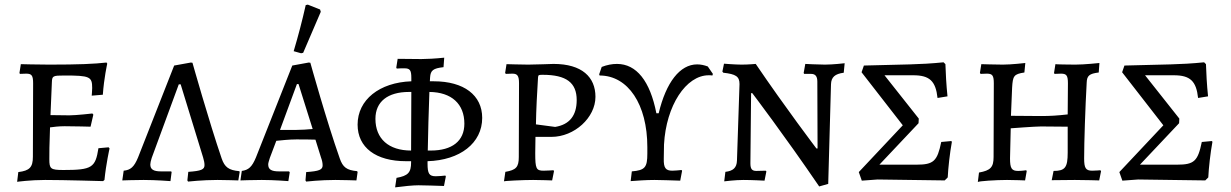

<svg xmlns="http://www.w3.org/2000/svg" viewBox="-20 -777 5313 829"><path d="M54 8C54 8 110 0 175 0C259 0 425 5 425 5L431 0C438 -70 453 -136 453 -136L449 -141L405 -137C392 -53 377 -43 254 -43C198 -43 193 -48 193 -90C193 -115 193 -151 196 -227C210 -229 234 -232 259 -232C302 -232 371 -230 371 -230L383 -282L379 -287C379 -287 309 -279 280 -279L198 -280L204 -422C205 -449 208 -451 258 -451C368 -451 378 -446 378 -397C378 -386 376 -364 376 -364L424 -368C429 -440 443 -502 443 -502L440 -507C387 -501 320 -498 193 -498C141 -498 70 -500 70 -500L64 -462L66 -458C66 -458 84 -459 93 -459C117 -459 123 -451 123 -417L122 -100C122 -55 108 -40 59 -34Z M792 7C792 7 854 0 919 0C949 0 1009 2 1009 2L1015 -35L1013 -38C968 -42 950 -55 937 -93C882 -254 811 -506 811 -506L804 -507L732 -494L576 -97C559 -56 544 -43 514 -40L508 2C508 2 560 0 600 0C654 0 716 5 716 5L721 -34L719 -37H675C642 -37 629 -46 629 -67C629 -73 631 -82 635 -95L752 -413H760L857 -97C861 -84 863 -73 863 -64C863 -45 849 -39 793 -35L789 2Z M1280 -547 1289 -549 1365 -726 1362 -736 1309 -757 1300 -755C1285 -688 1268 -623 1248 -556ZM1302 7C1302 7 1363 0 1428 0C1458 0 1519 2 1519 2L1524 -34L1522 -38C1477 -42 1460 -55 1447 -93C1390 -254 1320 -506 1320 -506L1313 -507L1242 -494L1085 -97C1068 -56 1053 -43 1024 -39L1018 2C1018 2 1069 0 1110 0C1164 0 1225 5 1225 5L1231 -33L1228 -37H1185C1152 -37 1138 -45 1138 -67C1138 -73 1141 -82 1145 -95L1173 -169C1192 -171 1229 -175 1259 -175C1281 -175 1322 -175 1342 -174L1366 -97C1371 -84 1373 -72 1373 -63C1373 -44 1358 -38 1302 -34L1299 2ZM1189 -216 1262 -414H1269L1330 -220C1311 -218 1278 -216 1257 -216Z M2062 -268C2062 -366 1983 -426 1853 -426H1836C1836 -432 1837 -438 1837 -443C1839 -473 1850 -482 1895 -487L1898 -528C1861 -524 1821 -522 1799 -522L1697 -523L1691 -485L1693 -481C1703 -482 1718 -482 1726 -482C1750 -482 1756 -474 1756 -441V-426C1618 -421 1524 -346 1524 -239C1524 -140 1603 -81 1733 -81H1755V-76C1755 -32 1742 -18 1692 -9L1686 32C1723 27 1763 23 1787 23C1814 23 1864 25 1897 26L1905 -15L1903 -19C1893 -18 1876 -16 1862 -16C1833 -16 1826 -27 1826 -71V-81C1966 -85 2062 -159 2062 -268ZM1601 -264C1601 -338 1654 -380 1746 -380H1756L1755 -127C1658 -127 1601 -178 1601 -264ZM1985 -243C1985 -168 1932 -127 1840 -127H1827C1828 -196 1831 -299 1834 -380C1930 -379 1985 -328 1985 -243Z M2156 6C2157 4 2238 0 2282 0C2310 0 2364 2 2364 2L2372 -38L2370 -42C2370 -42 2343 -40 2327 -40C2295 -40 2291 -49 2291 -116L2292 -186H2361C2460 -186 2551 -269 2551 -359C2551 -444 2493 -501 2370 -501C2370 -501 2285 -498 2261 -498C2229 -498 2172 -500 2167 -500L2161 -462L2164 -458C2164 -458 2181 -459 2192 -459C2214 -459 2221 -450 2221 -417L2220 -99C2220 -55 2208 -43 2162 -35ZM2377 -229 2294 -240C2295 -304 2299 -377 2303 -442C2304 -454 2306 -454 2324 -454C2425 -454 2470 -420 2470 -345C2470 -278 2439 -239 2377 -229Z M3036 -490C3020 -496 3005 -499 2990 -499C2916 -499 2856 -422 2824 -288H2814C2787 -427 2728 -501 2644 -501C2623 -501 2601 -497 2578 -488L2567 -456L2569 -451C2692 -451 2775 -326 2775 -142V-114C2775 -54 2765 -42 2708 -37L2703 5C2730 3 2769 0 2806 0C2831 0 2882 2 2917 3L2925 -39L2923 -43C2913 -42 2894 -40 2883 -40C2854 -40 2845 -52 2846 -92L2847 -153C2856 -321 2942 -452 3040 -452C3045 -452 3051 -452 3056 -451L3058 -458Z M3510 -136H3505C3505 -136 3372 -311 3243 -501C3243 -501 3211 -498 3182 -498C3155 -498 3106 -502 3106 -502L3099 -468L3103 -463C3157 -457 3173 -447 3173 -414L3162 -84C3161 -52 3145 -39 3112 -35L3107 6C3107 6 3154 0 3190 0C3225 0 3281 3 3281 3L3289 -37L3286 -40L3246 -39C3227 -39 3220 -47 3220 -72L3223 -375H3228C3228 -375 3365 -195 3517 28L3556 17L3568 -413C3569 -444 3585 -458 3623 -463L3627 -504C3627 -504 3577 -498 3542 -498C3512 -498 3457 -501 3457 -501L3450 -462L3452 -458H3482C3500 -458 3509 -448 3509 -425Z M3701 3 3769 -2 4059 2 4072 -11C4074 -52 4081 -116 4090 -165L4087 -168L4044 -164C4027 -81 4011 -66 3937 -66H3777L3946 -245L3947 -265L3799 -452H3923C3994 -452 4020 -427 4028 -354L4071 -361C4066 -409 4063 -464 4062 -500L4054 -508C4007 -503 3950 -500 3909 -499L3710 -494L3700 -465L3878 -236L3688 -34Z M4202 9C4204 5 4280 0 4328 0C4358 0 4406 2 4406 2L4413 -38L4411 -42C4411 -42 4392 -39 4376 -39C4348 -39 4341 -50 4341 -93L4344 -223C4344 -223 4449 -231 4475 -231C4510 -231 4590 -230 4590 -230V-118C4590 -54 4579 -39 4529 -39L4521 1L4621 0C4661 0 4726 2 4726 2L4734 -38L4731 -42C4731 -42 4712 -40 4696 -40C4668 -40 4661 -51 4661 -93C4661 -163 4666 -314 4672 -420C4673 -450 4683 -459 4724 -464L4727 -505C4727 -505 4662 -498 4623 -498C4595 -498 4537 -499 4537 -500L4531 -462L4533 -458C4533 -458 4551 -459 4561 -459C4585 -459 4591 -451 4591 -417L4590 -283C4546 -278 4515 -276 4475 -276L4345 -277L4350 -398C4353 -449 4357 -457 4403 -464L4407 -505C4407 -505 4347 -498 4310 -498C4278 -498 4217 -500 4217 -500L4211 -462L4214 -458C4214 -458 4231 -459 4241 -459C4265 -459 4271 -451 4271 -417L4270 -99C4270 -55 4257 -41 4207 -32Z M4826 3 4894 -2 5184 2 5197 -11C5199 -52 5206 -116 5215 -165L5212 -168L5169 -164C5152 -81 5136 -66 5062 -66H4902L5071 -245L5072 -265L4924 -452H5048C5119 -452 5145 -427 5153 -354L5196 -361C5191 -409 5188 -464 5187 -500L5179 -508C5132 -503 5075 -500 5034 -499L4835 -494L4825 -465L5003 -236L4813 -34Z"/></svg>

Font: Alegreya SC
Style: Regular
Weight: 400
Designer: Juan Pablo del Peral
Foundry: Huerta Tipografica
Version: Version 2.007;PS 002.007;hotconv 1.0.88;makeotf.lib2.5.64775